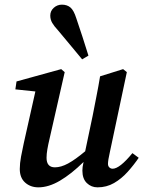

<svg xmlns="http://www.w3.org/2000/svg" viewBox="-20 -791 621 825"><path d="M399 14Q372 14 353 -4.5Q334 -23 334 -58Q334 -65 335 -73.5Q336 -82 339 -95Q286 -43 237.5 -14.5Q189 14 145 14Q111 14 88 -6.5Q65 -27 65 -65Q65 -89 70.5 -118.5Q76 -148 82 -175L132 -398L46 -407L51 -441L243 -494L258 -481L193 -195Q187 -170 183.5 -149.5Q180 -129 180 -113Q180 -72 216 -72Q242 -72 272.5 -88.5Q303 -105 346 -141L378 -293Q386 -335 394.5 -377.5Q403 -420 410 -463L509 -494L525 -481L452 -137Q444 -102 444 -87Q444 -77 450 -71.5Q456 -66 464 -66Q494 -66 549 -133L576 -113Q555 -82 528.5 -52.5Q502 -23 470 -4.5Q438 14 399 14ZM360 -552 333 -536Q307 -568 281.5 -598Q256 -628 229 -661Q213 -678 204.5 -692.5Q196 -707 196 -724Q196 -744 211 -757.5Q226 -771 246 -771Q268 -771 282.5 -759Q297 -747 308 -712Q322 -672 334.5 -632.5Q347 -593 360 -552Z"/></svg>

Font: Source Serif 4 Semibold
Style: Italic
Weight: 600
Italic angle: -12°
Designer: Frank Grießhammer
Foundry: Adobe
Version: Version 4.005;hotconv 1.1.0;makeotfexe 2.6.0